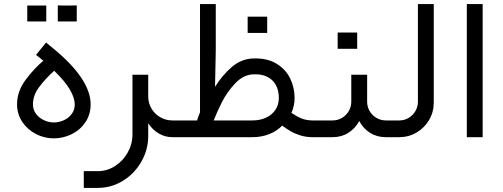

<svg xmlns="http://www.w3.org/2000/svg" viewBox="-20 -663 2433 928"><path d="M341.3 -158.6Q341.3 -131.6 326.2 -111.7Q311.2 -91.9 287.9 -81.6Q264.7 -71.2 239.9 -71.2Q215.8 -71.2 192.5 -82Q169.2 -92.8 154.2 -112.7Q139.2 -132.6 139.2 -158.6Q139.2 -202.1 169.7 -242.9Q200.2 -283.7 241.9 -320.9Q294.1 -270.8 317.7 -230.1Q341.3 -189.4 341.3 -158.6ZM62.4 -158.6Q62.4 -112.3 87.2 -74.6Q112.1 -36.9 153.1 -15.6Q194.1 5.8 239.9 5.8Q284.9 5.8 326 -14.3Q367.1 -34.3 392.6 -71.9Q418.1 -109.5 418.1 -158.6Q418.1 -282 232.3 -433.1L202.7 -457.4L154.3 -397.8L189.5 -369.3Q146.5 -333.9 104.4 -278Q62.4 -222.1 62.4 -158.6ZM203.6 -559.4Q203.6 -582.8 203.6 -598.1Q203.6 -613.4 203.6 -636.3Q182 -636.3 168.9 -636.3Q155.9 -636.3 141.1 -636.3Q129.8 -636.3 111.8 -636.3Q111.8 -613.4 111.8 -598.1Q111.8 -582.8 111.8 -559.4Q111.8 -559.4 128.9 -559.4Q146 -559.4 173.9 -559.4Q173.9 -559.4 203.6 -559.4ZM351 -559.4Q351 -582.8 351 -598.1Q351 -613.8 351 -636.8Q329.5 -636.3 316.2 -636.3Q302.9 -636.3 288.1 -636.3Q277.3 -636.8 259.3 -636.8Q259.3 -613.8 259.3 -598.1Q259.3 -582.8 259.3 -559.4Q259.3 -559.4 276.2 -559.4Q293 -559.4 320.9 -559.4Q320.9 -559.4 351 -559.4Z M452.3 245.2Q518.5 245.2 574.4 210.7Q630.3 176.2 663.3 118.3Q696.4 60.4 696.4 -5.6V-67.3Q716.3 -36.4 746.9 -18.2Q777.4 0 813.1 0H817.5V-80.9H813.1Q781.1 -80.9 754.3 -96.5Q727.5 -112 711.9 -138.7Q696.4 -165.5 696.4 -197V-301.8H620.2V-13Q620.2 32.8 597.5 73.8Q574.8 114.7 536.1 139.5Q497.4 164.3 452.3 164.3H384.9V245.2Z M1388.5 -117.5Q1404.1 -152.1 1403.8 -190.2Q1403.8 -239.5 1382.2 -284.2Q1360.6 -328.9 1314.9 -356.1Q1269.2 -383.2 1202 -380.4Q1145.8 -378.1 1100.4 -339.2Q1055 -300.2 1019.3 -243.3L1022.9 -419.8V-643.2H946.7V-120.2Q933.5 -86.8 932.6 -80.9H817.9Q800 -72.1 793.3 -56.3Q786.5 -40.5 793.3 -24.6Q800 -8.7 817.9 0H1200.3Q1244 0 1281.1 -14.7Q1318.1 -29.4 1343.9 -55.8Q1366.6 -39 1386.8 -27.6Q1406.9 -16.1 1433.3 -8.1Q1459.8 0 1490.6 0H1495.9V-80.9H1490.8Q1461 -80.9 1437.6 -90.5Q1414.2 -100 1388.5 -117.5ZM1200.1 -80.9H1013Q1028.2 -120.6 1052.3 -168.7Q1076.4 -216.9 1116.2 -259.5Q1156 -302.1 1204.9 -303.8Q1242.7 -305.6 1270.3 -292.5Q1298 -279.3 1312.8 -253.1Q1327.7 -226.9 1327.7 -190.2Q1327.7 -156.3 1310.7 -131.6Q1293.8 -106.8 1265 -93.9Q1236.3 -80.9 1200.1 -80.9ZM1271.4 -503.7Q1271.4 -527.6 1271.4 -543.3Q1271.4 -559 1271.4 -582.4Q1249.4 -582.4 1235.6 -582.4Q1221.9 -582.4 1207.1 -582.4Q1195.4 -582.4 1177 -582.4Q1177 -559 1177 -543.3Q1177 -527.6 1177 -503.7Q1177 -503.7 1194.5 -503.7Q1212 -503.7 1240.8 -503.7Q1240.8 -503.7 1271.4 -503.7Z M1496 0H1587.6Q1630.5 0 1663.7 -21Q1696.9 -42.1 1716.4 -78Q1735.2 -42.1 1768.5 -21Q1801.8 0 1845 0H1865.6V-80.9H1845Q1820.5 -80.9 1799.6 -93.1Q1778.8 -105.2 1766.6 -126.1Q1754.5 -146.9 1754.5 -171.6V-301.8H1677.9V-171.6Q1677.9 -146.9 1665.7 -126.1Q1653.6 -105.2 1632.9 -93.1Q1612.2 -80.9 1587.6 -80.9H1496Q1478.1 -72.1 1471.4 -56.3Q1464.6 -40.5 1471.4 -24.7Q1478.1 -8.9 1496 0ZM1706.4 -427Q1706.4 -450.9 1706.4 -466.6Q1706.4 -482.3 1706.4 -505.7Q1684.4 -505.7 1670.7 -505.7Q1657 -505.7 1642.2 -505.7Q1630.5 -505.7 1612 -505.7Q1612 -482.3 1612 -466.6Q1612 -450.9 1612 -427Q1612 -427 1629.6 -427Q1647.1 -427 1675.9 -427Q1675.9 -427 1706.4 -427Z M1865.6 0H1909.8Q1955.2 0 1993.5 -22.5Q2031.7 -45 2054.1 -83.2Q2076.5 -121.5 2076.5 -166.7V-643.2H1999.9V-171.6Q1999.9 -146.9 1987.7 -126.1Q1975.6 -105.2 1955 -93.1Q1934.4 -80.9 1909.8 -80.9H1865.6Q1847.7 -72.1 1841 -56.3Q1834.2 -40.5 1841 -24.7Q1847.7 -8.9 1865.6 0Z M2236.3 0H2312.9V-643.2H2236.3Z"/></svg>

Font: Arad-VF Thin Dots1
Style: Regular
Weight: 100
Designer: Mohammad Darvishi
Version: Version 1.000;August 30, 2024;FontCreator 15.0.0.2992 64-bit